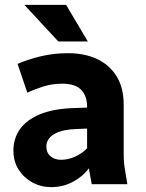

<svg xmlns="http://www.w3.org/2000/svg" viewBox="-20 -755 597 787"><path d="M35 -138Q35 -187 61.5 -225Q88 -263 142.5 -286Q197 -309 280 -312L337 -314V-318Q337 -362 312.5 -387Q288 -412 236 -412Q194 -412 157.5 -400.5Q121 -389 92 -375L52 -493Q90 -510 144 -523.5Q198 -537 259 -537Q327 -537 378 -513Q429 -489 458 -442Q487 -395 487 -326V-125Q487 -104 488.5 -87.5Q490 -71 494 -49L502 0H356L344 -65Q319 -31 278.5 -9.5Q238 12 190 12Q148 12 113 -7Q78 -26 56.5 -59.5Q35 -93 35 -138ZM170 -155Q170 -129 187 -114.5Q204 -100 230 -100Q259 -100 287 -112.5Q315 -125 337 -147V-228L290 -226Q245 -224 219 -213.5Q193 -203 181.5 -188Q170 -173 170 -155ZM80 -735H251L340 -585H219Z"/></svg>

Font: Radio Canada
Style: Regular
Weight: 400
Designer: Charles Daoud, Etienne Aubert Bonn, Alexandre Saumier Demers, Jacques Le Bailly
Foundry: Radio-Canada
Version: Version 2.104;gftools[0.9.28.dev5+ged2979d]